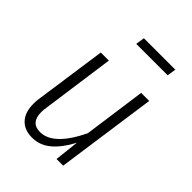

<svg xmlns="http://www.w3.org/2000/svg" viewBox="-211 -826 942 942"><g transform="rotate(45 259.5 -355.5)"><path d="M70 -111Q70 -133 72 -144L126 -523H182L129 -143Q126 -125 126 -110Q126 -36 191 -36Q283 -36 361 -198L406 -523H462L388 0H342L356 -127Q322 -62 279.5 -25.5Q237 11 182 11Q129 11 99.5 -21Q70 -53 70 -111ZM437 -676H219L226 -722H444Z"/></g></svg>

Font: Fira Sans Condensed Light
Style: Italic
Weight: 300
Width: 3
Italic angle: -8°
Designer: Carrois Corporate & Edenspiekermann AG
Foundry: Carrois Corporate GbR & Edenspiekermann AG
Version: Version 4.203